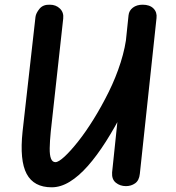

<svg xmlns="http://www.w3.org/2000/svg" viewBox="-20 -792 748 817"><path d="M200 5Q124 5 93.5 -52Q63 -109 76 -232L131 -720Q133 -736 148 -754.5Q163 -773 192 -772Q218 -772 235 -755.5Q252 -739 249 -713L196 -232Q192 -191 191.5 -161.5Q191 -132 197 -117Q203 -102 216 -102Q229 -102 254.5 -125.5Q280 -149 312.5 -190Q345 -231 378.5 -285Q412 -339 442.5 -400.5Q473 -462 493.5 -526.5Q514 -591 520 -652H548L507 -324Q469 -250 430.5 -189.5Q392 -129 353.5 -85.5Q315 -42 276.5 -18.5Q238 5 200 5ZM516 0Q491 0 473 -14.5Q455 -29 457 -58L527 -727Q529 -747 545.5 -759.5Q562 -772 587 -772Q617 -772 633 -756Q649 -740 646 -715L575 -52Q572 -24 555 -12Q538 0 516 0Z"/></svg>

Font: Edu NSW ACT Foundation
Style: Bold
Weight: 700
Version: Version 1.003